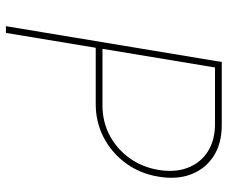

<svg xmlns="http://www.w3.org/2000/svg" viewBox="-80 -687 767 647"><g transform="rotate(90 303.5 -363.5)"><path d="M68.2 0 188.9 -727.3H402Q463.1 -727.3 505.7 -700.1Q548.3 -672.9 567.1 -624.8Q585.9 -576.7 575.3 -514.2Q565.3 -452.4 530.5 -404.7Q495.7 -356.9 443.9 -329.7Q392 -302.6 331 -302.6H141L90.9 0ZM144.5 -325.3H335.2Q389.9 -325.3 435.9 -349.4Q481.9 -373.6 512.6 -416.2Q543.3 -458.8 552.6 -514.2Q561.8 -570.3 545.1 -613.3Q528.4 -656.2 490.4 -680.4Q452.4 -704.5 397.7 -704.5H207.4Z"/></g></svg>

Font: Inter Thin  BETA
Style: Italic
Weight: 100
Italic angle: -9.39999°
Designer: Rasmus Andersson
Foundry: rsms
Version: Version 3.011;git-f93a4a705